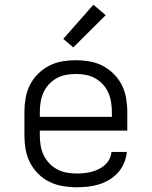

<svg xmlns="http://www.w3.org/2000/svg" viewBox="-20 -782 640 810"><path d="M302 8Q273 8 244 3Q215 -2 188.5 -15Q162 -28 141 -49Q120 -70 106.5 -96.5Q93 -123 88 -152Q83 -181 83 -210V-310Q83 -339 88 -368Q93 -397 106 -423Q119 -449 140 -470Q161 -491 187 -504.5Q213 -518 242 -523Q271 -528 300 -528Q329 -528 358 -523Q387 -518 413 -504.5Q439 -491 460 -470Q481 -449 494 -423Q507 -397 512 -368Q517 -339 517 -310V-231H148V-210Q148 -189 151.5 -168Q155 -147 164 -128Q173 -109 187.5 -93.5Q202 -78 220.5 -68Q239 -58 260 -54Q281 -50 302 -50Q318 -50 334 -51.5Q350 -53 365.5 -57Q381 -61 395.5 -68Q410 -75 422 -85.5Q434 -96 441.5 -110.5Q449 -125 450 -141H515Q513 -117 503.5 -94.5Q494 -72 478 -54Q462 -36 441 -23.5Q420 -11 397 -4Q374 3 350 5.5Q326 8 302 8ZM148 -289H452V-310Q452 -331 448.5 -352Q445 -373 436.5 -392Q428 -411 413.5 -426.5Q399 -442 381 -452Q363 -462 342 -466Q321 -470 300 -470Q279 -470 258 -466Q237 -462 219 -452Q201 -442 186.5 -426.5Q172 -411 163.5 -392Q155 -373 151.5 -352Q148 -331 148 -310ZM289 -582 247 -618 374 -762 426 -718Z"/></svg>

Font: Iosevka Custom Light Extended
Style: Regular
Weight: 300
Width: 7
Monospace: yes
Designer: Belleve Invis
Foundry: Belleve Invis
Version: Version 11.2.4; ttfautohint (v1.8.4)